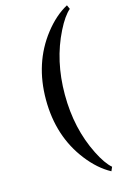

<svg xmlns="http://www.w3.org/2000/svg" viewBox="-160 -785 778 1237"><g transform="rotate(-15 229.0 -166.5)"><path d="M259 -167Q259 60 350 241Q392 325 433 360L421 387Q380 365 342 331.5Q304 298 269 253Q133 78 133 -167Q133 -411 269 -586Q304 -631 342 -664.5Q380 -698 421 -720L433 -693Q392 -658 350 -574Q259 -393 259 -167Z"/></g></svg>

Font: Amiri
Style: Bold
Weight: 700
Designer: Khaled Hosny
Version: Version 0.113